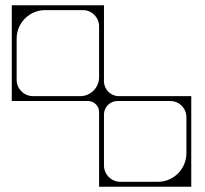

<svg xmlns="http://www.w3.org/2000/svg" viewBox="-20 -712 779 730"><path d="M707.2 -2.1C707.2 -2.1 707.2 -2.1 707.2 -2.1C707.2 -116.9 707.2 -231.7 707.2 -346.4C615.5 -346.4 523.8 -346.4 432.1 -346.4C400.7 -346.4 375.3 -371.9 375.3 -403.3C375.3 -499.6 375.3 -595.8 375.3 -692.1C258.4 -692.1 141.6 -692.1 24.8 -692.1C24.8 -570.7 24.8 -449.3 24.8 -327.9C121.4 -327.9 218 -327.9 314.7 -327.9C337.9 -327.9 356.7 -309 356.7 -285.8C356.7 -191.3 356.7 -96.7 356.7 -2.1C473.5 -2.1 590.4 -2.1 707.2 -2.1ZM437.6 -20.7C437.6 -20.7 437.6 -20.7 437.6 -20.7C403.2 -20.7 375.3 -48.6 375.3 -83C375.3 -147.5 375.3 -212 375.3 -276.5C375.3 -304.9 398.3 -327.9 426.7 -327.9C493.6 -327.9 560.5 -327.9 627.4 -327.9C661.3 -327.9 688.7 -300.5 688.7 -266.7C688.7 -221 688.7 -175.2 688.7 -129.5C688.7 -69.4 640 -20.7 579.9 -20.7C532.4 -20.7 485 -20.7 437.6 -20.7ZM105.4 -346.4C105.4 -346.4 105.4 -346.5 105.4 -346.5C71.1 -346.5 43.3 -374.3 43.3 -408.6C43.3 -460.8 43.3 -512.9 43.3 -565.1C43.3 -625 91.9 -673.6 151.8 -673.6C199.6 -673.6 247.4 -673.6 295.2 -673.6C329.2 -673.6 356.7 -646 356.7 -612C356.7 -547.4 356.7 -482.9 356.7 -418.4C356.7 -378.6 324.5 -346.4 284.8 -346.4C225 -346.4 165.2 -346.4 105.4 -346.4Z"/></svg>

Font: Stal Type
Style: Glyph
Weight: 400
Version: Version 1.0